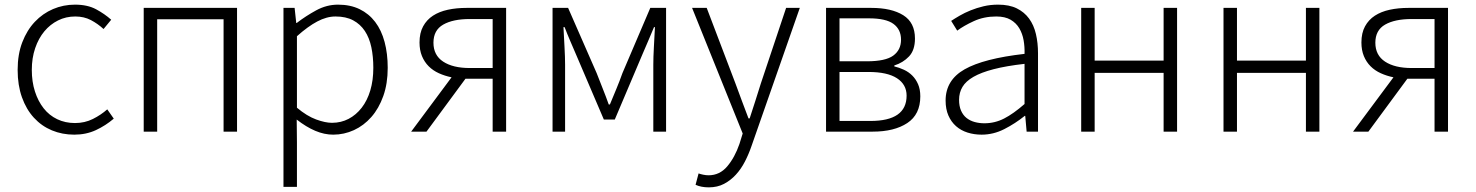

<svg xmlns="http://www.w3.org/2000/svg" viewBox="-20 -567 6357 827"><path d="M300 13Q248 13 203.5 -5.5Q159 -24 126 -60Q93 -96 74.5 -148Q56 -200 56 -266Q56 -333 76 -385Q96 -437 130 -473Q164 -509 208.5 -528Q253 -547 303 -547Q357 -547 394 -527Q431 -507 459 -482L426 -442Q401 -465 371.5 -480.5Q342 -496 304 -496Q264 -496 230 -479Q196 -462 171 -432Q146 -402 131.5 -359.5Q117 -317 117 -266Q117 -215 130.5 -173Q144 -131 168 -100.5Q192 -70 226.5 -53.5Q261 -37 303 -37Q345 -37 380 -54.5Q415 -72 442 -96L470 -56Q435 -26 393 -6.5Q351 13 300 13Z M599 -533H1001V0H943V-484H657V0H599Z M1201 -533H1249L1256 -468H1258Q1297 -498 1342 -522.5Q1387 -547 1436 -547Q1489 -547 1529 -527.5Q1569 -508 1596 -472.5Q1623 -437 1636.5 -386.5Q1650 -336 1650 -275Q1650 -207 1631 -153.5Q1612 -100 1579.5 -63Q1547 -26 1504.5 -6.5Q1462 13 1415 13Q1377 13 1338 -3.5Q1299 -20 1258 -52L1259 46V238H1201ZM1410 -38Q1449 -38 1481.5 -55Q1514 -72 1538 -103Q1562 -134 1575 -177.5Q1588 -221 1588 -275Q1588 -323 1579.5 -363.5Q1571 -404 1551.5 -433.5Q1532 -463 1501 -479.5Q1470 -496 1425 -496Q1387 -496 1346.5 -474.5Q1306 -453 1259 -411V-103Q1302 -67 1341.5 -52.5Q1381 -38 1410 -38Z M2102 -485H2003Q1931 -485 1889 -461Q1847 -437 1847 -383Q1847 -329 1889 -301.5Q1931 -274 2003 -274H2102ZM2160 -533V0H2102V-228H1986H1985L1817 0H1751L1925 -234Q1896 -240 1870.5 -251.5Q1845 -263 1826.5 -281.5Q1808 -300 1797.5 -325.5Q1787 -351 1787 -384Q1787 -425 1802.5 -453.5Q1818 -482 1845 -499.5Q1872 -517 1909 -525Q1946 -533 1990 -533Z M2360 -533H2427L2550 -252Q2563 -218 2576.5 -184.5Q2590 -151 2602 -117H2607Q2621 -151 2635 -184.5Q2649 -218 2661 -252L2781 -533H2849V0H2794V-288Q2794 -320 2796.5 -365Q2799 -410 2801 -450H2797Q2785 -421 2772.5 -392Q2760 -363 2748 -335L2628 -52H2581L2460 -335Q2448 -363 2435.5 -392Q2423 -421 2412 -450H2407Q2409 -410 2411.5 -365Q2414 -320 2414 -288V0H2360Z M3033 240Q3000 240 2976 229L2989 180Q2997 183 3009 185.5Q3021 188 3032 188Q3080 188 3112.5 149.5Q3145 111 3165 53L3179 8L2961 -533H3024L3148 -207Q3161 -172 3175.5 -132.5Q3190 -93 3204 -57H3209Q3221 -93 3233.5 -132.5Q3246 -172 3257 -207L3366 -533H3425L3217 62Q3205 97 3188.5 129Q3172 161 3149.5 185.5Q3127 210 3098.5 225Q3070 240 3033 240Z M3538 -533H3733Q3820 -533 3870.5 -501.5Q3921 -470 3921 -401Q3921 -351 3895.5 -324Q3870 -297 3832 -285V-281Q3853 -276 3873.5 -266.5Q3894 -257 3909.5 -241.5Q3925 -226 3934.5 -204Q3944 -182 3944 -152Q3944 -74 3888 -37Q3832 0 3739 0H3538ZM3714 -303Q3794 -303 3827.5 -327.5Q3861 -352 3861 -396Q3861 -440 3828.5 -464Q3796 -488 3723 -488H3596V-303ZM3729 -46Q3885 -46 3885 -155Q3885 -203 3843.5 -230Q3802 -257 3721 -257H3596V-46Z M4208 13Q4176 13 4147.5 4Q4119 -5 4098 -23.5Q4077 -42 4065 -69.5Q4053 -97 4053 -134Q4053 -222 4135 -268.5Q4217 -315 4393 -335Q4394 -365 4389 -393.5Q4384 -422 4370.5 -445Q4357 -468 4333 -482Q4309 -496 4271 -496Q4218 -496 4174.5 -476Q4131 -456 4103 -435L4077 -477Q4092 -487 4113.5 -499.5Q4135 -512 4161 -522.5Q4187 -533 4216.5 -540Q4246 -547 4279 -547Q4327 -547 4359.5 -531Q4392 -515 4412.5 -487Q4433 -459 4442 -420.5Q4451 -382 4451 -338V0H4402L4396 -68H4394Q4353 -35 4306 -11Q4259 13 4208 13ZM4220 -36Q4265 -36 4305 -56.5Q4345 -77 4393 -119V-292Q4314 -283 4260 -269Q4206 -255 4173 -236Q4140 -217 4125.5 -192.5Q4111 -168 4111 -137Q4111 -110 4119.5 -90.5Q4128 -71 4143 -59Q4158 -47 4178 -41.5Q4198 -36 4220 -36Z M4637 -533H4695V-306H4992V-533H5050V0H4992V-253H4695V0H4637Z M5250 -533H5308V-306H5605V-533H5663V0H5605V-253H5308V0H5250Z M6159 -485H6060Q5988 -485 5946 -461Q5904 -437 5904 -383Q5904 -329 5946 -301.5Q5988 -274 6060 -274H6159ZM6217 -533V0H6159V-228H6043H6042L5874 0H5808L5982 -234Q5953 -240 5927.5 -251.5Q5902 -263 5883.5 -281.5Q5865 -300 5854.5 -325.5Q5844 -351 5844 -384Q5844 -425 5859.5 -453.5Q5875 -482 5902 -499.5Q5929 -517 5966 -525Q6003 -533 6047 -533Z"/></svg>

Font: SpoqaHanSansJP-Light
Style: Regular
Weight: 300
Designer: [Source Han Sans]
Ryoko NISHIZUKA  (kana & ideographs); Paul D. Hunt (Latin, Greek & Cyrillic); Wenlong ZHANG  (bopomofo
Foundry: Spoqa (http://bi.spoqa.com)
Version: Version 1.002.20150607